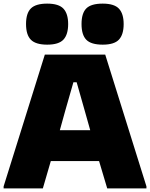

<svg xmlns="http://www.w3.org/2000/svg" viewBox="-25 -1042 830 1062"><path d="M-5 -11 223 -740H557L785 -11V0H568L523 -151H256L212 0H-5ZM474 -322 443 -432 399 -587H381L336 -430L306 -322ZM236 -795Q173 -795 146 -822Q119 -849 119 -909Q119 -969 146 -995.5Q173 -1022 236 -1022Q300 -1022 326 -994Q352 -966 352 -909Q352 -851 326 -823Q300 -795 236 -795ZM543 -795Q479 -795 452.5 -822Q426 -849 426 -909Q426 -969 452.5 -995.5Q479 -1022 543 -1022Q607 -1022 633 -994Q659 -966 659 -909Q659 -851 633 -823Q607 -795 543 -795Z"/></svg>

Font: Plata Sans Black
Style: Regular
Weight: 900
Designer: Pablo Impallari, Andres Torresi, & Cristiano Sobral
Foundry: Pablo Impallari, Andres Torresi, & Cristiano Sobral
Version: Version 1.00;December 28, 2019;FontCreator 12.0.0.2547 64-bi